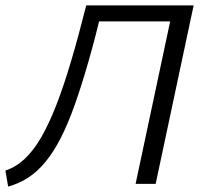

<svg xmlns="http://www.w3.org/2000/svg" viewBox="-23 -678 748 708"><path d="M7 10 -3 -49Q36 -62 68.5 -92.5Q101 -123 129.5 -172.5Q158 -222 185 -291.5Q212 -361 239 -452Q266 -543 295 -658H357Q330 -545 304 -454Q278 -363 253 -292.5Q228 -222 201.5 -170Q175 -118 145 -81.5Q115 -45 81 -23Q47 -1 7 10ZM477 0 617 -658H691L551 0ZM314 -599 327 -658H656L643 -599Z"/></svg>

Font: Ysabeau
Style: Italic
Weight: 400
Italic angle: -12°
Designer: Christian Thalmann (Catharsis Fonts)
Version: Version 2.000;gftools[0.9.27.dev2+g8671c4b]